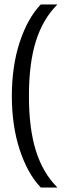

<svg xmlns="http://www.w3.org/2000/svg" viewBox="-20 -708 293 862"><path d="M237.8 133.8H163.1Q104.5 72.8 68.8 -34.7Q33.2 -142.1 33.2 -276.9Q33.2 -412.1 68.8 -519.5Q104.5 -627 163.1 -688H237.8Q172.9 -623.5 141.4 -523.9Q109.9 -424.3 109.9 -276.9Q109.9 -130.4 141.4 -30.5Q172.9 69.3 237.8 133.8Z"/></svg>

Font: Overused Grotesk
Style: Regular
Weight: 400
Version: Version 0.002